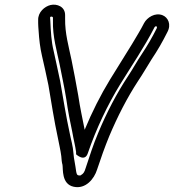

<svg xmlns="http://www.w3.org/2000/svg" viewBox="-20 -731 729 805"><path d="M190 -657C190 -663 201 -663 202 -657V-645C200 -578 219 -515 230 -461C240 -409 249 -371 258 -315C265 -265 274 -219 283 -178C288 -148 296 -118 299 -94V-84C299 -84 335 -50 348 -88C384 -193 431 -291 483 -376C532 -456 584 -531 628 -617C633 -624 641 -621 637 -612C618 -574 597 -538 575 -505C554 -474 537 -442 517 -412C469 -339 427 -259 391 -172C371 -125 355 -74 339 -26C334 -8 328 -2 321 2C317 4 320 6 308 4C298 2 300 -18 292 -58C291 -64 289 -73 288 -88C286 -119 277 -147 272 -174C258 -237 244 -324 232 -392C222 -437 215 -474 205 -517C195 -557 193 -599 191 -643ZM140 -647V-634C140 -625 141 -613 142 -600C144 -567 148 -531 156 -497C166 -456 173 -420 183 -374C194 -309 208 -220 222 -156C227 -129 234 -101 237 -76C238 -62 239 -50 242 -40C245 -23 237 41 289 52C339 63 375 19 387 -20C402 -66 420 -116 438 -160C473 -243 513 -321 558 -390C579 -421 597 -453 616 -483C639 -517 661 -555 681 -595C700 -629 684 -658 662 -667C630 -680 596 -657 584 -634C570 -606 551 -576 534 -547C504 -499 472 -447 441 -397C402 -333 366 -262 335 -187C326 -233 316 -277 308 -331C298 -390 290 -427 280 -479C268 -537 252 -591 253 -653V-666C254 -704 218 -716 192 -710C167 -704 139 -680 140 -647Z"/></svg>

Font: Blanket
Style: OutlineObl
Weight: 400
Foundry: Cannot Into Space Fonts
Version: Version 0.9